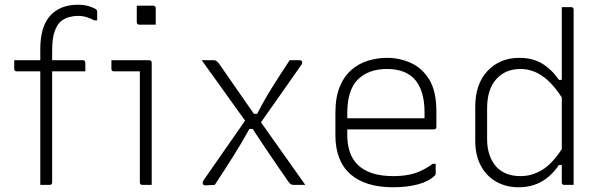

<svg xmlns="http://www.w3.org/2000/svg" viewBox="-20 -780 2550 810"><path d="M200 -11Q200 0 189 0H150V-479H51Q40 -479 40 -490V-526H150V-573Q150 -668 192 -714Q234 -760 308 -760Q338 -760 359.5 -752.5Q381 -745 387 -739Q390 -736 390 -731V-694H378Q363 -702 346 -707.5Q329 -713 309 -713Q290 -713 272 -708Q254 -703 239 -692Q223 -680 211.5 -650.5Q200 -621 200 -565V-526H329Q340 -526 340 -515V-479H200Z M570 -11V-479H461Q450 -479 450 -490V-526H609Q620 -526 620 -515V0H581Q570 0 570 -11ZM557 -756H626Q637 -756 637 -745V-676H568Q557 -676 557 -687Z M831 -526H882Q889 -526 894 -522Q899 -518 903 -513Q940 -460 977 -406.5Q1014 -353 1051 -300H1065Q1094 -357 1129.5 -413.5Q1165 -470 1202 -526H1243Q1255 -526 1255 -517Q1255 -513 1251 -506Q1209 -446 1166.5 -385.5Q1124 -325 1081 -264Q1128 -198 1174.5 -132Q1221 -66 1268 0H1219Q1212 0 1207.5 -2.5Q1203 -5 1197 -13Q1177 -42 1151 -79.5Q1125 -117 1098 -157.5Q1071 -198 1046 -236H1032Q999 -176 962 -117.5Q925 -59 886 0L846 2Q835 2 835 -9Q835 -15 844 -27Q887 -88 929 -149Q971 -210 1014 -271Q968 -335 922.5 -398.5Q877 -462 831 -526Z M1613 -536Q1665 -536 1712.5 -515Q1760 -494 1790.5 -445Q1821 -396 1821 -310V-245Q1821 -234 1810 -234H1445V-212Q1445 -129 1488 -86Q1537 -37 1639 -37Q1692 -37 1729.5 -49Q1767 -61 1806 -89H1818V-48Q1818 -43 1815 -40Q1790 -15 1744 -2.5Q1698 10 1638 10Q1521 10 1458 -45.5Q1395 -101 1395 -210V-304Q1395 -370 1413.5 -414.5Q1432 -459 1463.5 -486Q1495 -513 1534 -524.5Q1573 -536 1613 -536ZM1613 -489Q1535 -489 1490 -445Q1445 -401 1445 -301V-281H1771V-306Q1771 -404 1725 -450Q1705 -470 1676.5 -479.5Q1648 -489 1613 -489Z M2171 -536Q2226 -536 2266 -512.5Q2306 -489 2338 -443H2350V-750H2389Q2400 -750 2400 -739V0H2361Q2350 0 2350 -11V-84H2338Q2307 -38 2265 -14Q2223 10 2167 10Q2115 10 2073.5 -13.5Q2032 -37 2008.5 -81Q1985 -125 1985 -186V-330Q1985 -426 2037 -481Q2089 -536 2171 -536ZM2076 -74Q2113 -37 2176 -37Q2224 -37 2267 -63Q2310 -89 2350 -151V-369Q2310 -431 2267 -460Q2224 -489 2176 -489Q2112 -489 2073.5 -446Q2035 -403 2035 -323V-193Q2035 -154 2046 -124Q2057 -94 2076 -74Z"/></svg>

Font: Recursive Sn Lnr St Lt
Style: Regular
Weight: 300
Version: Version 1.079;hotconv 1.0.112;makeotfexe 2.5.65598; ttfautoh